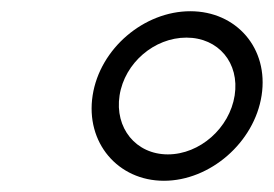

<svg xmlns="http://www.w3.org/2000/svg" viewBox="-20 -799 488 342"><path d="M272 -477C354 -477 433 -545 446 -629C459 -713 401 -779 319 -779C237 -779 158 -713 145 -629C132 -545 190 -477 272 -477ZM312 -732C369 -732 407 -687 398 -629C389 -571 336 -524 279 -524C222 -524 184 -571 193 -629C202 -687 255 -732 312 -732Z"/></svg>

Font: Charger Pro
Style: LitExtObl
Weight: 300
Designer: Jasper
Foundry: Cannot Into Space Fonts
Version: Version 1.09